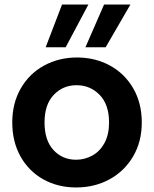

<svg xmlns="http://www.w3.org/2000/svg" viewBox="-20 -816 678 845"><path d="M269 -608H181L253 -796H369ZM445 -608H356L438 -796H554ZM315 9Q235 9 171 -26.5Q107 -62 70.5 -127Q34 -192 34 -277Q34 -362 71.5 -427Q109 -492 174 -527.5Q239 -563 319 -563Q399 -563 464 -527.5Q529 -492 566.5 -427Q604 -362 604 -277Q604 -192 565.5 -127Q527 -62 461.5 -26.5Q396 9 315 9ZM315 -113Q353 -113 386.5 -131.5Q420 -150 440 -187Q460 -224 460 -277Q460 -356 418.5 -398.5Q377 -441 317 -441Q257 -441 216.5 -398.5Q176 -356 176 -277Q176 -198 215.5 -155.5Q255 -113 315 -113Z"/></svg>

Font: Fz Poppins SemBd
Style: Regular
Weight: 600
Designer: Ninad Kale (Devanagari), Jonny Pinhorn (Latin)
Foundry: Indian Type Foundry
Version: Vit hóa bi Vntype.Com & FontZin.Com